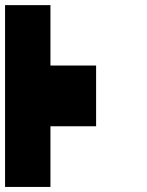

<svg xmlns="http://www.w3.org/2000/svg" viewBox="-20 -740 580 760"><path d="M0 -719.7Q44.9 -719.7 179.7 -719.7Q179.7 -660.2 179.7 -480.5Q224.6 -480.5 360.4 -480.5Q360.4 -419.9 360.4 -240.2Q315.4 -240.2 179.7 -240.2Q179.7 -179.7 179.7 0Q134.8 0 0 0Q0 -179.7 0 -719.7Z"/></svg>

Font: RevK
Style: Book
Weight: 400
Designer: RevK
Foundry: RevK
Version: Version 1.0